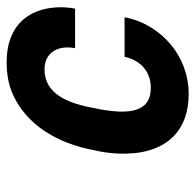

<svg xmlns="http://www.w3.org/2000/svg" viewBox="-25 -553 588 578"><g transform="rotate(-90 269.0 -264.0)"><path d="M229 -257 232 -271C246 -353 275 -424 349 -424C398 -424 423 -386 413 -332H532C538 -363 537 -392 532 -418C517 -491 464 -538 371 -538C334 -538 301 -532 271 -518C187 -479 127 -393 105 -271L102 -257C95 -220 94 -184 97 -152C107 -57 163 10 275 10C334 10 386 -12 424 -44C460 -74 495 -122 506 -183H387C376 -133 341 -104 293 -104C218 -104 214 -174 229 -257Z"/></g></svg>

Font: Asimov
Style: NarIt
Weight: 500
Designer: Google
Version: Version 2.000980; 2014